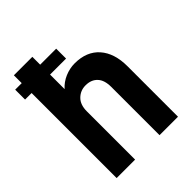

<svg xmlns="http://www.w3.org/2000/svg" viewBox="-196 -801 912 912"><g transform="rotate(-45 260.0 -345.0)"><path d="M9.8 -637.7H53.7V-690.4H177.7V-637.7H285.2V-571.3H177.7V-473.6Q200.2 -499 232.4 -512.7Q264.6 -526.4 297.9 -526.4Q377.9 -526.4 421.9 -476.6Q465.8 -426.8 465.8 -338.9V0H341.8V-324.2Q341.8 -370.1 320.3 -392.6Q298.8 -416 260.7 -416Q225.6 -416 201.2 -391.6Q177.7 -368.2 177.7 -324.2V0H53.7V-571.3H9.8Z"/></g></svg>

Font: DINish
Style: Bold
Weight: 700
Designer: Bert Driehuis
Foundry: Playbeing
Version: Version 3.008; git-95204e4c-release